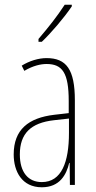

<svg xmlns="http://www.w3.org/2000/svg" viewBox="-20 -783 406 813"><path d="M284 -756V-763H254C220 -711 188 -671 143 -618V-606H157C196 -643 251 -707 284 -756ZM177 -537C143 -537 104 -525 72 -505L83 -483C120 -505 153 -512 177 -512C244 -512 271 -475 271 -355V-304L210 -297C100 -284 38 -234 38 -129C38 -57 73 10 157 10C233 10 261 -43 273 -93H275L276 0H297V-358C297 -489 261 -537 177 -537ZM209 -274 272 -281V-220C272 -97 241 -12 157 -12C99 -12 64 -54 64 -129C64 -217 110 -263 209 -274Z"/></svg>

Font: Noto Sans Gurmukhi UI ExtraCondensed Thin
Style: Regular
Weight: 100
Width: 2
Designer: Jelle Bosma - Monotype Design Team
Foundry: Monotype Imaging Inc.
Version: Version 2.004